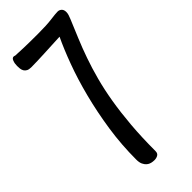

<svg xmlns="http://www.w3.org/2000/svg" viewBox="-232 -727 783 783"><g transform="rotate(-45 159.5 -336.0)"><path d="M171.9 -4.9Q171.9 7.8 163.1 12.9Q154.3 18.1 143.1 18.1Q134.3 18.1 125.2 15.9Q116.2 13.7 108.9 7.6Q101.6 1.5 96.7 -9Q91.8 -19.5 91.8 -36.1Q91.8 -121.1 104.2 -203.9Q116.7 -286.6 136 -361.8Q155.3 -437 179 -501Q202.6 -564.9 225.1 -611.8Q201.7 -610.8 178.2 -609.6Q154.8 -608.4 132.8 -607.4Q110.8 -606.4 91.1 -605.7Q71.3 -605 55.2 -605Q42.5 -605 34.9 -609.1Q27.3 -613.3 23.7 -619.6Q20 -626 19 -634Q18.1 -642.1 18.1 -649.9Q18.1 -664.1 22.5 -675.5Q26.9 -687 35.2 -687Q37.6 -687 38.8 -686.5Q40 -686 43 -685.1Q59.6 -684.1 89.4 -683.1Q119.1 -682.1 170.9 -682.1Q221.7 -682.1 250.5 -686Q279.3 -689.9 292 -689.9Q301.3 -689.9 308.6 -683.3Q315.9 -676.8 315.9 -663.1Q315.9 -656.2 313.5 -648.2Q311 -640.1 307.1 -630.9Q291 -592.3 274.7 -553.2Q258.3 -514.2 243.2 -470.9Q228 -427.7 215.1 -379.4Q202.1 -331.1 192.6 -274.4Q183.1 -217.8 177.5 -151.1Q171.9 -84.5 171.9 -4.9Z"/></g></svg>

Font: Grand Hotel
Style: Regular
Weight: 400
Designer: Brian J. Bonislawsky & Jim Lyles for Astigmatic (AOETI)
Foundry: Astigmatic (AOETI)
Version: Version 001.000